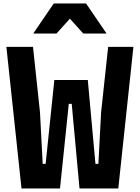

<svg xmlns="http://www.w3.org/2000/svg" viewBox="-20 -1065 790 1085"><path d="M206 -430 221.3 -139.1H237.9L287.1 -613.1H476.1L519.4 -139.1H536L551.3 -430L591.2 -800H733.9L648.5 0H429.3L385.3 -478.2H368.7L319.1 0H101.5L16.1 -800H166.5ZM283.7 -1045.3H466.3L582.2 -875.5H450.6L328.2 -1011.6H421.8L299.4 -875.5H167.8Z"/></svg>

Font: Martian Mono Custom sWd Rg
Style: Regular
Weight: 400
Width: 6
Monospace: yes
Designer: Alex Havermale
Foundry: Evil Martians
Version: Version 1.000